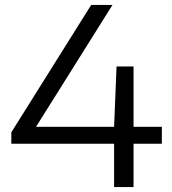

<svg xmlns="http://www.w3.org/2000/svg" viewBox="-20 -760 700 780"><path d="M637.5 -245V-176H522.5V0H443.5V-176H26V-222.5L350.5 -740H437L126.5 -245H443.5L453.5 -490H522.5V-245Z"/></svg>

Font: Encode Sans Expanded
Style: Regular
Weight: 400
Width: 7
Designer: Multiple Designers
Foundry: Impallari Type
Version: Version 2.000